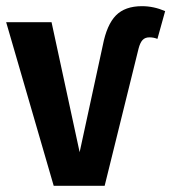

<svg xmlns="http://www.w3.org/2000/svg" viewBox="-22 -602 555 622"><path d="M317 0H152L-2 -530H145L236 -109L311 -455Q324 -522 353.5 -552Q383 -582 438 -582Q476 -582 513 -566L488 -476Q476 -481 462 -481Q448 -481 440 -472.5Q432 -464 427 -445Z"/></svg>

Font: Fira Sans Condensed SemiBold
Style: Regular
Weight: 600
Width: 3
Designer: bBox Type GmbH & Carrois Corporate GbR & Edenspiekermann AG
Foundry: bBox Type GmbH & Carrois Corporate GbR & Edenspiekermann AG
Version: Version 4.301